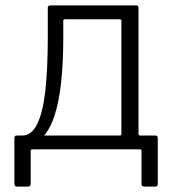

<svg xmlns="http://www.w3.org/2000/svg" viewBox="-20 -550 621 707"><path d="M43 137Q38 137 35.5 134.5Q33 132 33 127V-42Q33 -51 42 -51H422Q427 -51 427 -58V-473Q427 -479 421 -479H219Q213 -479 213 -473L156 -521Q156 -530 165 -530H480Q486 -530 488 -528.5Q490 -527 490 -521V-59Q490 -51 496 -51H552Q561 -51 561 -42V127Q561 132 559 134.5Q557 137 551 137H512Q501 137 501 127V6Q501 0 494 0H100Q93 0 93 6V127Q93 137 82 137ZM68 -16 63 -51Q96 -51 117 -93.5Q138 -136 147 -217Q156 -298 156 -412V-521H213V-411Q213 -320 205 -246Q197 -172 179.5 -120.5Q162 -69 134.5 -42Q107 -15 68 -16Z"/></svg>

Font: Libre Franklin Light
Style: Regular
Weight: 300
Designer: Pablo Impallari, Rodrigo Fuenzalida, Nhung Nguyen
Foundry: Impallari Type
Version: Version 3.000